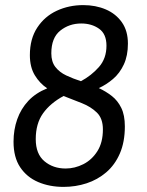

<svg xmlns="http://www.w3.org/2000/svg" viewBox="-20 -726 575 752"><path d="M306 -706Q355 -706 394.5 -689Q434 -672 457.5 -638.5Q481 -605 481 -555Q481 -508 465 -473.5Q449 -439 422.5 -416.5Q396 -394 367 -381Q395 -368 418 -350Q441 -332 455 -303.5Q469 -275 469 -231Q469 -170 449.5 -125Q430 -80 396 -51Q362 -22 319 -8Q276 6 229 6Q174 6 129.5 -13Q85 -32 59 -71Q33 -110 33 -171Q33 -218 47.5 -259Q62 -300 91 -331Q120 -362 165 -380Q136 -399 116.5 -431Q97 -463 97 -510Q97 -574 126 -618Q155 -662 202.5 -684Q250 -706 306 -706ZM229 -350Q177 -322 148.5 -282Q120 -242 120 -181Q120 -123 154 -94.5Q188 -66 237 -66Q273 -66 306.5 -83Q340 -100 361.5 -134Q383 -168 383 -219Q383 -262 359.5 -285Q336 -308 300.5 -322Q265 -336 229 -350ZM298 -634Q251 -634 216 -606Q181 -578 181 -517Q181 -484 197 -463.5Q213 -443 239.5 -430.5Q266 -418 297 -408Q338 -430 367.5 -463.5Q397 -497 397 -547Q397 -593 368 -613.5Q339 -634 298 -634Z"/></svg>

Font: Asap VF Beta
Style: Italic
Weight: 400
Italic angle: -6°
Designer: Pablo Cosgaya
Foundry: Pablo Cosgaya
Version: Version 1.007